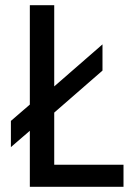

<svg xmlns="http://www.w3.org/2000/svg" viewBox="-20 -720 520 740"><path d="M189 -387 375 -549V-448L189 -286V-85H456V0H95V-216L22 -153V-254L95 -317V-700H189Z"/></svg>

Font: Tilda Sans Medium
Style: Regular
Weight: 500
Designer: ParaType Ltd
Foundry: ParaType Ltd
Version: Version 1.009